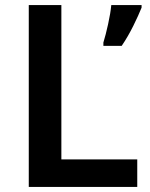

<svg xmlns="http://www.w3.org/2000/svg" viewBox="-20 -734 590 754"><path d="M93 0V-714H221V-108H519V0ZM536 -704Q524 -674 503.5 -632.5Q483 -591 458 -554H386V-567Q395 -596 404.5 -639Q414 -682 417 -714H536Z"/></svg>

Font: Noto Sans Gujarati SemiBold
Style: Regular
Weight: 600
Designer: Jelle Bosma - Monotype Design Team, Universal Thirst
Foundry: Monotype Imaging Inc.
Version: Version 2.106; ttfautohint (v1.8.4.7-5d5b)